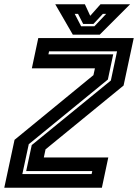

<svg xmlns="http://www.w3.org/2000/svg" viewBox="-42 -878 646 898"><path d="M62.5 -64H386.5L389.5 -78H80.5L106.5 -199.5L476.5 -501.5L505.5 -638H187.5L184.5 -624H487.5L462.5 -506L92.5 -203.5ZM-22 0 26 -224 395 -526.5 402 -558.5H107L137 -700H583.5L536 -478L171 -179.5L163 -141.5H464.5L434.5 0ZM298.5 -716 216.5 -858H355L380 -804L428 -858H566.5L424.5 -716ZM337.5 -755H399.5L454.5 -813H439L395 -766H347L323 -813H307.5Z"/></svg>

Font: Tourney Thin
Style: Bold Italic
Weight: 700
Italic angle: -12°
Version: Version 1.015